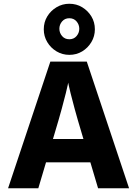

<svg xmlns="http://www.w3.org/2000/svg" viewBox="-20 -1002 730 1022"><path d="M23 0 248 -674H442L667 0H502L417 -286Q392 -369 377.5 -422.5Q363 -476 355.5 -506.5Q348 -537 345.5 -549.5Q343 -562 343 -562Q343 -562 340.5 -549.5Q338 -537 330.5 -506.5Q323 -476 308.5 -422.5Q294 -369 269 -286L184 0ZM199 -138V-262H514V-138ZM213 -846Q213 -884 231.5 -914.5Q250 -945 281 -963.5Q312 -982 349 -982Q387 -982 417.5 -963.5Q448 -945 466.5 -914.5Q485 -884 485 -846Q485 -809 466.5 -778Q448 -747 417.5 -728.5Q387 -710 349 -710Q312 -710 281 -728.5Q250 -747 231.5 -778Q213 -809 213 -846ZM296 -849Q296 -827 310.5 -810Q325 -793 349 -793Q373 -793 387.5 -810Q402 -827 402 -849Q402 -871 387.5 -888Q373 -905 349 -905Q325 -905 310.5 -888Q296 -871 296 -849Z"/></svg>

Font: Hind Variable Light
Style: Regular
Weight: 300
Designer: Manushi Parikh, Satya Rajpurohit
Foundry: Indian Type Foundry
Version: Version 3.000